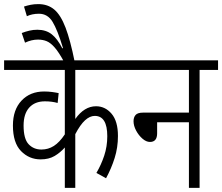

<svg xmlns="http://www.w3.org/2000/svg" viewBox="-20 -916 1083 936"><path d="M608 -575H347V-336Q391 -398 448 -398Q493 -398 524 -361.5Q555 -325 555 -253Q555 -197 539 -146Q523 -95 497 -47L450 -73Q473 -112 488 -157Q503 -202 503 -252Q503 -351 442 -351Q418 -351 394.5 -329.5Q371 -308 347 -262V0H296V-197Q274 -172 246 -155.5Q218 -139 178 -139Q122 -139 82.5 -179.5Q43 -220 43 -304Q43 -381 85 -425.5Q127 -470 195 -470Q215 -470 234 -467.5Q253 -465 266 -462L261 -414Q233 -422 199 -422Q150 -422 122.5 -391.5Q95 -361 95 -304Q95 -239 119.5 -213Q144 -187 182 -187Q215 -187 242.5 -204.5Q270 -222 296 -261V-575H0V-622H608Z M292 -615Q267 -661 247 -684Q227 -707 208 -715Q189 -723 165 -723Q134 -723 102 -708L86 -755Q104 -762 123 -766.5Q142 -771 162 -771Q204 -771 232 -749Q260 -727 284 -680L287 -682Q260 -771 236 -810Q212 -849 170 -849Q153 -849 138.5 -846Q124 -843 111 -837L97 -884Q112 -889 129 -892.5Q146 -896 167 -896Q213 -896 244.5 -869.5Q276 -843 299.5 -781.5Q323 -720 344 -615Z M595 -622H1043V-575H953V0H901V-320H746V-266Q746 -224 711 -224Q693 -224 674.5 -240Q656 -256 643.5 -279.5Q631 -303 631 -325Q631 -344 641 -355.5Q651 -367 678 -367H901V-575H595Z"/></svg>

Font: Noto Sans Devanagari UI Condensed Light
Style: Regular
Weight: 300
Width: 3
Designer: Jelle Bosma - Monotype Design Team
Foundry: Monotype Imaging Inc.
Version: Version 2.004; ttfautohint (v1.8.4.7-5d5b)